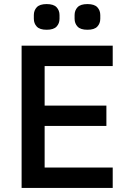

<svg xmlns="http://www.w3.org/2000/svg" viewBox="-20 -922 633 942"><path d="M86 0V-698H533V-598H199V-404H502V-304H199V-100H533V0ZM209 -776Q175 -776 160.5 -791.5Q146 -807 146 -830V-848Q146 -871 160.5 -886.5Q175 -902 209 -902Q243 -902 257.5 -886.5Q272 -871 272 -848V-830Q272 -807 257.5 -791.5Q243 -776 209 -776ZM409 -776Q375 -776 360.5 -791.5Q346 -807 346 -830V-848Q346 -871 360.5 -886.5Q375 -902 409 -902Q443 -902 457.5 -886.5Q472 -871 472 -848V-830Q472 -807 457.5 -791.5Q443 -776 409 -776Z"/></svg>

Font: IBM Plex Sans Hebrew Medm
Style: Regular
Weight: 500
Designer: Mike Abbink, Paul van der Laan, Pieter van Rosmalen, Yanek Iontef
Foundry: Bold Monday
Version: Version 1.3